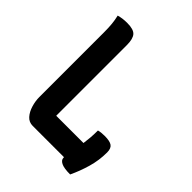

<svg xmlns="http://www.w3.org/2000/svg" viewBox="-213 -823 976 976"><g transform="rotate(45 275.0 -335.0)"><path d="M155 0Q128 0 110.5 -19.5Q93 -39 84 -69Q75 -99 75 -128V-594Q75 -626 72.5 -651.5Q70 -677 64 -702Q78 -706 92.5 -708Q107 -710 125 -710Q171 -710 187 -691.5Q203 -673 203 -629V-121H399Q402 -141 404 -165Q406 -189 406 -218Q424 -223 450 -223Q487 -223 502.5 -212Q518 -201 518 -172Q518 -116 502.5 -62Q487 -8 464 40Q419 40 399.5 30Q380 20 380 4Q380 2 380 0Z"/></g></svg>

Font: Recursive Sn Csl St SmB
Style: Regular
Weight: 600
Version: Version 1.079;hotconv 1.0.112;makeotfexe 2.5.65598; ttfautoh